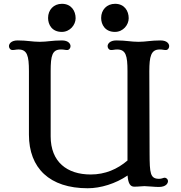

<svg xmlns="http://www.w3.org/2000/svg" viewBox="-20 -983 955 1014"><path d="M132.8 -272C132.8 -94.7 242.2 11.2 443.4 11.2C511.7 11.2 590.8 -13.2 653.8 -56.2C656.7 -11.2 669.9 2.9 689 2.9C713.9 2.9 728.5 0 742.7 0C758.3 0 796.9 4.4 818.4 4.4C856.9 4.4 867.2 -14.6 867.2 -26.9C867.2 -35.2 859.9 -44.4 848.6 -44.4C843.8 -44.4 833.5 -38.6 820.8 -38.6C772.9 -38.6 770.5 -67.4 770 -173.3L768.6 -607.9C769 -683.1 776.4 -721.7 823.2 -721.7C840.3 -721.7 843.3 -718.8 855.5 -718.8C867.2 -718.8 873.5 -729.5 873.5 -739.3C873.5 -750.5 863.8 -769.5 827.6 -769.5C775.9 -769.5 751.5 -762.2 711.4 -762.2C669.9 -762.2 647 -769.5 594.2 -769.5C559.1 -769.5 548.3 -750.5 548.3 -739.3C548.3 -729.5 555.2 -718.8 566.9 -718.8C580.1 -718.8 584.5 -721.7 598.6 -721.7C644.5 -721.7 653.3 -689.5 653.3 -607.9V-135.3C600.1 -89.8 536.1 -61.5 459 -61.5C333.5 -61.5 247.6 -128.4 247.6 -262.7V-607.9C247.6 -689.5 255.9 -721.7 302.2 -721.7C319.3 -721.7 322.3 -718.8 334.5 -718.8C345.7 -718.8 352.5 -729.5 352.5 -739.3C352.5 -750.5 342.3 -769.5 307.1 -769.5C253.9 -769.5 230.5 -762.2 189.9 -762.2C149.4 -762.2 124.5 -769.5 73.2 -769.5C37.6 -769.5 27.3 -750.5 27.3 -739.3C27.3 -729.5 34.2 -718.8 45.9 -718.8C59.6 -718.8 63.5 -721.7 77.6 -721.7C123.5 -721.7 132.8 -688.5 132.8 -607.9ZM586.9 -814.5C630.9 -814.5 659.7 -852.1 659.7 -886.7C659.7 -925.8 636.7 -962.9 587.9 -962.9C543.5 -962.9 514.2 -930.7 514.2 -888.2C514.2 -853 535.2 -814.5 586.9 -814.5ZM306.2 -814.5C350.1 -814.5 379.4 -852.1 379.4 -886.7C379.4 -925.8 356 -962.9 307.1 -962.9C263.2 -962.9 233.9 -930.7 233.9 -888.2C233.9 -853 254.4 -814.5 306.2 -814.5Z"/></svg>

Font: Stoke
Style: Regular
Weight: 400
Designer: Nicole Fally
Foundry: Nicole Fally
Version: Version 1.002